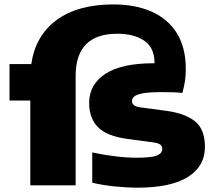

<svg xmlns="http://www.w3.org/2000/svg" viewBox="-20 -838 976 868"><path d="M23 -383.5V-548.5H121.5Q140 -677 236 -747.5Q332 -818 492.5 -818Q591.5 -818 665.2 -785.5Q739 -753 779.5 -688Q820 -623 820 -525.5Q820 -495.5 816 -470.5Q812 -445.5 804.5 -418Q784 -420 761 -420.8Q738 -421.5 711 -421.5Q652.5 -421.5 623.8 -415.8Q595 -410 585.8 -400.8Q576.5 -391.5 576.5 -381Q576.5 -370 585 -362.8Q593.5 -355.5 618.5 -352L731.5 -337Q815 -326 860.8 -290.2Q906.5 -254.5 906.5 -173Q906.5 -87 829.8 -38.2Q753 10.5 599.5 10.5Q555 10.5 499 4.8Q443 -1 397 -12V-149Q438 -139.5 494.2 -132.2Q550.5 -125 596.5 -125Q666.5 -125 690 -135.2Q713.5 -145.5 713.5 -164Q713.5 -177 705.2 -184Q697 -191 671.5 -194.5L558.5 -209.5Q461.5 -222.5 422.2 -263.8Q383 -305 383 -372Q383 -456.5 456.5 -504.2Q530 -552 673.5 -552Q676 -552 678.5 -552V-554.5Q678.5 -621.5 632.8 -653.5Q587 -685.5 510.5 -685.5Q322 -685.5 322 -495V0H117V-383.5Z"/></svg>

Font: Encode Sans Exp XBd
Style: Regular
Weight: 800
Width: 7
Designer: Multiple Designers
Foundry: Impallari Type
Version: Version 3.002; ttfautohint (v1.8.3) -l 8 -r 50 -G 200 -x 14 